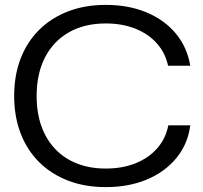

<svg xmlns="http://www.w3.org/2000/svg" viewBox="-20 -757 830 786"><path d="M413 9Q328 9 259 -17.5Q190 -44 140.5 -93Q91 -142 64.5 -211Q38 -280 38 -364Q38 -449 64.5 -517.5Q91 -586 140.5 -635Q190 -684 259 -710.5Q328 -737 413 -737Q507 -737 580.5 -706Q654 -675 700 -619.5Q746 -564 759 -488H668Q657 -540 622.5 -579Q588 -618 534.5 -639.5Q481 -661 413 -661Q326 -661 262.5 -625Q199 -589 164.5 -522.5Q130 -456 130 -364Q130 -295 149.5 -240.5Q169 -186 206 -147Q243 -108 295.5 -87.5Q348 -67 413 -67Q482 -67 536 -89Q590 -111 624.5 -151Q659 -191 669 -244H759Q749 -167 702 -110Q655 -53 581 -22Q507 9 413 9Z"/></svg>

Font: Mona Sans SemiExpanded
Style: Regular
Weight: 400
Width: 6
Designer: Deni Anggara
Foundry: GitHub
Version: Version 2.000